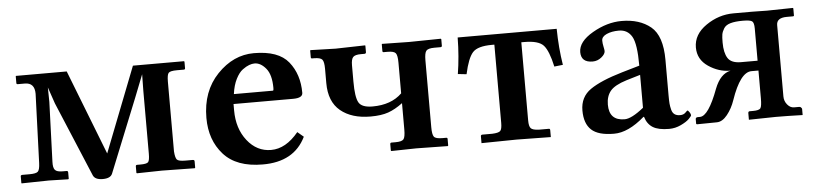

<svg xmlns="http://www.w3.org/2000/svg" viewBox="-35 -606 3312 780"><g transform="rotate(-5 1620.5 -216.0)"><path d="M43 -436H250L384.8 -89.8L520 -436H728L730 -434.1V-407.2Q730 -402.3 725.1 -401.9H696.8Q668.9 -401.9 662.4 -394.5Q655.8 -387.2 655.8 -358.9V-74.2Q657.7 -48.3 664.3 -40.8Q670.9 -33.2 699.2 -33.2H729Q735.8 -33.2 735.8 -26.9V-1L733.9 1L600.1 -1L498 1L496.1 -1V-26.9Q496.1 -32.7 501 -33.2H515.1Q541 -33.2 547.1 -40Q553.2 -46.9 553.2 -74.2V-330.1L554.2 -397.9L518.1 -306.2L397 -5.9Q389.2 12.2 358.2 12.2Q327.1 12.2 318.8 -5.9L190.9 -311L168 -377.9L168.9 -318.8L160.2 -75.2Q159.2 -51.3 167 -42.2Q174.8 -33.2 198.2 -33.2H214.8Q219.7 -33.2 220.2 -26.9V-1L217.8 1L139.2 -1L27.8 1L26.9 -1V-27.8Q26.9 -32.7 33.2 -33.2H63Q89.8 -33.2 97.4 -40.5Q105 -47.9 106 -75.2L116.2 -356.9Q116.2 -401.9 76.2 -401.9H46.9Q42 -401.9 42 -407.2V-434.1Z M918.5 -285.2H1078.6Q1080.6 -287.1 1080.6 -295.9Q1080.6 -350.1 1059.1 -376Q1037.6 -401.9 1012.7 -401.9Q1002.9 -401.9 990.7 -397.5Q978.5 -393.1 963.6 -382.1Q948.7 -371.1 936 -346.2Q923.3 -321.3 918.5 -285.2ZM1161.6 -108.9 1186.5 -87.9Q1138.7 10.3 1010.7 9.8Q903.8 9.8 851.3 -49.1Q798.8 -107.9 798.8 -198.2Q798.8 -307.1 864.3 -375.5Q929.7 -443.8 1013.7 -443.8Q1113.8 -443.8 1154.8 -392.8Q1195.8 -341.8 1195.8 -266.1Q1195.8 -245.1 1156.7 -245.1H913.6V-219.2Q913.6 -145 952.6 -95.5Q991.7 -45.9 1049.8 -45.9Q1109.9 -45.9 1161.6 -108.9Z M1595.7 -354Q1595.7 -383.8 1588.6 -392.8Q1581.5 -401.9 1555.7 -401.9H1539.6Q1534.7 -401.9 1534.7 -407.2V-434.1L1535.6 -436L1645.5 -434.1L1775.4 -436L1777.3 -434.1V-407.2Q1777.3 -402.3 1771.5 -401.9H1746.6Q1720.7 -401.9 1713.1 -392.8Q1705.6 -383.8 1705.6 -354V-81.1Q1705.6 -51.3 1712.6 -42.2Q1719.7 -33.2 1746.6 -33.2H1762.7Q1767.6 -33.2 1767.6 -27.8V-1L1765.6 1Q1674.8 -1 1637.7 -1L1535.6 1L1533.7 -1V-26.9Q1533.7 -32.7 1538.6 -33.2H1555.7Q1581.5 -33.2 1588.6 -42Q1595.7 -50.8 1595.7 -81.1V-189Q1564.9 -166 1536.4 -156Q1507.8 -146 1464.4 -146Q1387.2 -146 1341.8 -183.6Q1296.4 -221.2 1296.4 -296.9V-355Q1296.4 -383.8 1289.1 -392.8Q1281.7 -401.9 1255.4 -401.9H1247.6Q1242.7 -401.9 1242.7 -407.2V-434.1L1243.7 -436L1346.7 -433.1L1466.8 -436L1467.8 -434.1V-408.2Q1467.8 -402.3 1461.4 -401.9H1446.8Q1422.9 -401.9 1414.8 -393.3Q1406.7 -384.8 1406.7 -359.9V-293Q1406.7 -230 1419.2 -208Q1431.6 -186 1475.6 -186Q1551.8 -186 1595.7 -229Z M2112.3 -393.1H2100.1V-74.2Q2100.1 -50.3 2107.7 -42.2Q2115.2 -34.2 2140.1 -33.2H2181.2Q2186 -33.2 2186 -26.9V1L2046.4 -1L1903.3 1V-26.9Q1903.3 -32.7 1909.2 -33.2H1950.2Q1976.1 -34.2 1983.2 -41.5Q1990.2 -48.8 1990.2 -74.2V-393.1H1980Q1921.9 -393.1 1901.6 -370.6Q1881.3 -348.1 1867.2 -283.2L1832 -287.1Q1843.3 -356.9 1844.2 -435.1H2248Q2249 -356.9 2260.3 -287.1L2225.1 -283.2Q2210.9 -348.1 2190.7 -370.6Q2170.4 -393.1 2112.3 -393.1Z M2567.9 -47.9Q2501 10.3 2442.9 9.8Q2378.9 9.8 2351.1 -16.1Q2323.2 -42 2323.2 -95.2Q2323.2 -150.4 2366.2 -180.2Q2409.2 -210 2497.1 -235.8L2569.3 -256.8Q2569.3 -345.7 2551.8 -375.7Q2534.2 -405.8 2499 -405.8Q2469.2 -405.8 2448.7 -396.5Q2428.2 -387.2 2428.2 -371.1Q2428.2 -359.9 2431.2 -346.4Q2434.1 -333 2434.1 -328.1Q2434.1 -315.9 2418.2 -303Q2402.3 -290 2382.3 -290Q2335.4 -290 2335 -332Q2335 -375 2394.5 -409.4Q2454.1 -443.8 2513.2 -443.8Q2586.4 -443.8 2631.8 -406.5Q2677.2 -369.1 2677.2 -271V-126Q2677.2 -104 2678.2 -92.5Q2679.2 -81.1 2682.6 -67.6Q2686 -54.2 2694.6 -48.1Q2703.1 -42 2717 -42Q2731 -42 2739 -50Q2747.1 -58.1 2748 -58.1Q2751 -58.1 2756.1 -50.5Q2761.2 -43 2761.2 -38.1Q2761.2 -34.2 2750.2 -23.2Q2739.3 -12.2 2716.1 -1.2Q2692.9 9.8 2668 9.8Q2624 9.8 2601.6 -4.2Q2579.1 -18.1 2570.3 -47.9ZM2569.3 -85V-219.2L2512.2 -202.1Q2463.4 -187 2445.8 -165.5Q2428.2 -144 2428.2 -109.9Q2428.2 -44.9 2491.2 -44.9Q2519.5 -44.9 2569.3 -85Z M3049.8 -234.9V-366.2Q3049.8 -390.1 3041.7 -396Q3033.7 -401.9 3003.9 -401.9Q2973.1 -401.9 2953.9 -396.5Q2934.6 -391.1 2926.5 -378.2Q2918.5 -365.2 2916.5 -354Q2914.6 -342.8 2914.6 -320.8Q2914.6 -278.8 2928.7 -256.8Q2942.9 -234.9 2981.9 -234.9ZM2871.6 -136.2Q2894.5 -195.3 2936.5 -204.1Q2888.7 -204.1 2846.7 -232.7Q2804.7 -261.2 2804.7 -310.1Q2804.7 -363.3 2856.7 -399.2Q2908.7 -435.1 2968.8 -435.1H3045.9L3105.5 -434.1L3210.9 -436L3212.9 -434.1V-404.8Q3212.9 -401.9 3208.5 -401.9H3183.6Q3141.6 -401.9 3141.6 -372.1V-81.1Q3141.6 -62 3153.6 -47.6Q3165.5 -33.2 3180.7 -33.2H3201.7Q3205.6 -33.2 3208.3 -31Q3210.9 -28.8 3211.9 -26.9Q3212.9 -24.9 3212.9 -23.9V1Q3147 -1 3103.5 -1L2993.7 1V-25.9Q2993.7 -32.7 2999.5 -33.2H3013.7Q3038.6 -33.2 3044.2 -41.5Q3049.8 -49.8 3049.8 -81.1V-194.8H3021.5Q2975.6 -194.8 2937.5 -84Q2926.3 -50.8 2906 -25.4Q2885.7 0 2862.8 0L2781.7 1L2778.8 -1V-20Q2778.8 -27.8 2788.6 -27.8H2796.9Q2831.5 -28.3 2871.6 -136.2Z"/></g></svg>

Font: Linux Libertine
Style: Semibold
Weight: 600
Designer: Philipp H. Poll
Foundry: Philipp H. Poll
Version: Version 5.1.2 ; ttfautohint (v0.9)